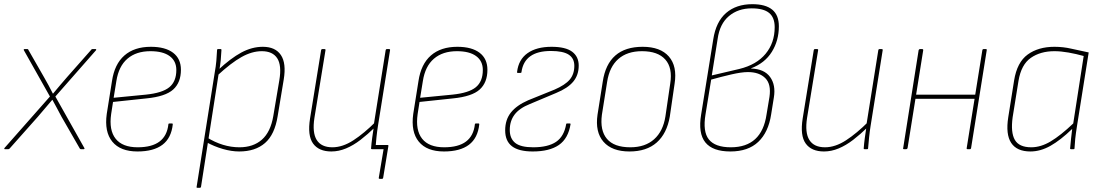

<svg xmlns="http://www.w3.org/2000/svg" viewBox="-30 -714 5273 919"><path d="M-7 0Q-9 0 -9.5 -1.5Q-10 -3 -9 -5L209 -252L84 -474Q83 -476 84 -477.5Q85 -479 87 -479H102Q105 -479 106 -475L181 -344Q192 -325 202.5 -305.5Q213 -286 223 -266H224Q241 -286 258 -306.5Q275 -327 292 -346L406 -475Q408 -478 409 -478.5Q410 -479 412 -479H428Q430 -479 430.5 -477.5Q431 -476 430 -474L235 -252L374 -5Q375 -3 374 -1.5Q373 0 371 0H357Q354 0 352 -3L264 -156Q253 -176 242.5 -196.5Q232 -217 221 -236H220Q203 -216 185.5 -195.5Q168 -175 151 -155L16 -3Q13 0 10 0Z M628 11Q546 11 507.5 -36Q469 -83 481 -169L506 -326Q518 -407 565.5 -448.5Q613 -490 692 -490Q761 -490 798.5 -461.5Q836 -433 836 -380Q836 -319 799 -285.5Q762 -252 671 -243L511 -226L502 -168Q491 -91 523.5 -50Q556 -9 629 -9Q697 -9 733.5 -36.5Q770 -64 776 -119Q776 -123 781 -123H794Q797 -123 797 -119Q790 -53 747.5 -21Q705 11 628 11ZM514 -246 668 -261Q747 -269 780.5 -296.5Q814 -324 814 -379Q814 -422 782 -445.5Q750 -469 690 -469Q622 -469 580 -433Q538 -397 527 -326Z M1115 11Q1078 11 1036.5 -1Q995 -13 957 -34L961 -56Q998 -33 1037 -21Q1076 -9 1116 -9Q1182 -9 1223.5 -45.5Q1265 -82 1278 -158L1307 -330Q1319 -401 1297 -435Q1275 -469 1223 -469Q1176 -469 1126 -441Q1076 -413 1010 -352L1013 -378Q1074 -435 1125 -462.5Q1176 -490 1228 -490Q1288 -490 1314.5 -450.5Q1341 -411 1328 -333L1299 -158Q1285 -70 1238.5 -29.5Q1192 11 1115 11ZM915 185Q910 185 911 181L998 -368Q1003 -395 1005.5 -422.5Q1008 -450 1009 -475Q1009 -479 1013 -479H1027Q1030 -479 1030 -475Q1029 -451 1026.5 -425.5Q1024 -400 1019 -374L1017 -364L932 181Q931 185 926 185Z M1788 142Q1782 142 1783 137L1806 0H1753L1768 -20H1825Q1830 -20 1829 -15L1804 137Q1803 142 1799 142ZM1556 11Q1496 11 1468.5 -27Q1441 -65 1454 -147L1507 -474Q1508 -479 1512 -479H1523Q1529 -479 1528 -474L1475 -150Q1464 -79 1486 -44Q1508 -9 1561 -9Q1610 -9 1661.5 -42.5Q1713 -76 1769 -132L1766 -106Q1730 -71 1695.5 -44.5Q1661 -18 1626 -3.5Q1591 11 1556 11ZM1750 0Q1746 0 1746 -3Q1748 -29 1751.5 -54.5Q1755 -80 1759 -106V-116L1816 -474Q1817 -479 1821 -479H1832Q1838 -479 1837 -474L1779 -111Q1775 -86 1772 -57.5Q1769 -29 1767 -3Q1767 0 1763 0Z M2095 11Q2013 11 1974.5 -36Q1936 -83 1948 -169L1973 -326Q1985 -407 2032.5 -448.5Q2080 -490 2159 -490Q2228 -490 2265.5 -461.5Q2303 -433 2303 -380Q2303 -319 2266 -285.5Q2229 -252 2138 -243L1978 -226L1969 -168Q1958 -91 1990.5 -50Q2023 -9 2096 -9Q2164 -9 2200.5 -36.5Q2237 -64 2243 -119Q2243 -123 2248 -123H2261Q2264 -123 2264 -119Q2257 -53 2214.5 -21Q2172 11 2095 11ZM1981 -246 2135 -261Q2214 -269 2247.5 -296.5Q2281 -324 2281 -379Q2281 -422 2249 -445.5Q2217 -469 2157 -469Q2089 -469 2047 -433Q2005 -397 1994 -326Z M2520 11Q2453 11 2420.5 -14Q2388 -39 2388 -90Q2388 -141 2415.5 -175.5Q2443 -210 2498 -234L2624 -285Q2675 -307 2697 -333Q2719 -359 2719 -399Q2719 -435 2692 -452.5Q2665 -470 2607 -470Q2480 -470 2466 -369Q2466 -365 2461 -365H2448Q2444 -365 2445 -370Q2452 -429 2495 -459.5Q2538 -490 2610 -490Q2677 -490 2708.5 -466.5Q2740 -443 2740 -400Q2740 -355 2714 -323.5Q2688 -292 2632 -269L2506 -216Q2456 -196 2433 -165.5Q2410 -135 2410 -92Q2410 -51 2436 -30Q2462 -9 2522 -9Q2593 -9 2631.5 -35Q2670 -61 2680 -120Q2680 -123 2684 -123H2698Q2701 -123 2701 -120Q2690 -51 2645 -20Q2600 11 2520 11Z M2983 11Q2899 11 2858.5 -35.5Q2818 -82 2830 -165L2855 -323Q2880 -490 3046 -490Q3131 -490 3171.5 -443.5Q3212 -397 3199 -314L3176 -156Q3162 -75 3113.5 -32Q3065 11 2983 11ZM2987 -9Q3058 -9 3101 -47.5Q3144 -86 3155 -157L3178 -314Q3190 -389 3154.5 -429Q3119 -469 3043 -469Q2972 -469 2929.5 -431.5Q2887 -394 2876 -322L2851 -165Q2841 -90 2875 -49.5Q2909 -9 2987 -9Z M3466 11Q3381 11 3346 -32.5Q3311 -76 3326 -166L3384 -526Q3397 -610 3445.5 -652Q3494 -694 3571 -694Q3634 -694 3666 -668Q3698 -642 3698 -588Q3698 -520 3664.5 -466Q3631 -412 3565 -387V-386Q3628 -384 3656 -345.5Q3684 -307 3674 -247L3661 -166Q3648 -81 3599.5 -35Q3551 11 3466 11ZM3468 -9Q3616 -9 3639 -166L3653 -250Q3662 -311 3633 -340Q3604 -369 3550 -369Q3519 -369 3469.5 -357.5Q3420 -346 3374 -333L3347 -167Q3333 -84 3363 -46.5Q3393 -9 3468 -9ZM3377 -353 3509 -384Q3591 -404 3634.5 -456.5Q3678 -509 3678 -584Q3678 -630 3651.5 -652Q3625 -674 3568 -674Q3503 -674 3459 -637Q3415 -600 3405 -528Z M3914 11Q3854 11 3826.5 -27Q3799 -65 3812 -147L3865 -474Q3866 -479 3870 -479H3881Q3887 -479 3886 -474L3833 -150Q3822 -79 3844 -44Q3866 -9 3919 -9Q3968 -9 4019.5 -42.5Q4071 -76 4127 -132L4124 -106Q4088 -71 4053.5 -44.5Q4019 -18 3984 -3.5Q3949 11 3914 11ZM4108 0Q4104 0 4104 -3Q4106 -29 4109.5 -54.5Q4113 -80 4117 -106V-116L4174 -474Q4175 -479 4179 -479H4190Q4196 -479 4195 -474L4137 -111Q4133 -86 4130 -57.5Q4127 -29 4125 -3Q4125 0 4121 0Z M4601 0Q4596 0 4597 -5L4672 -474Q4673 -479 4677 -479H4689Q4694 -479 4693 -474L4618 -5Q4617 0 4613 0ZM4297 0Q4291 0 4293 -5L4367 -474Q4369 -479 4373 -479H4384Q4389 -479 4389 -474L4314 -5Q4312 0 4308 0ZM4346 -241 4349 -261H4642L4639 -241Z M4902 11Q4837 11 4810 -30Q4783 -71 4796 -153L4824 -329Q4838 -416 4889 -453Q4940 -490 5017 -490Q5059 -490 5097.5 -481Q5136 -472 5181 -463L5125 -111Q5119 -73 5116.5 -49Q5114 -25 5113 -3Q5113 0 5109 0H5096Q5092 0 5092 -3Q5094 -26 5096.5 -50Q5099 -74 5102 -97Q5046 -43 4998 -16Q4950 11 4902 11ZM4906 -9Q4952 -9 4999.5 -37.5Q5047 -66 5107 -123L5157 -446Q5121 -456 5084.5 -462.5Q5048 -469 5017 -469Q4950 -469 4904 -437Q4858 -405 4845 -327L4817 -153Q4807 -80 4827.5 -44.5Q4848 -9 4906 -9Z"/></svg>

Font: Sofia Sans Semi Condensed Thin
Style: Italic
Weight: 250
Italic angle: -9°
Version: Version 4.100